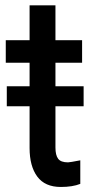

<svg xmlns="http://www.w3.org/2000/svg" viewBox="-20 -703 352 732"><path d="M92.8 -138.7V-297.9H5.9V-374H92.8V-463.9H2V-549.8H92.8V-682.6H191.4V-549.8H293V-463.9H191.4V-374H298.8V-297.9H191.4V-140.6Q191.4 -111.3 201.7 -97.7Q211.9 -84 239.3 -84Q246.1 -84 286.1 -91.8V-2Q256.8 9.8 211.9 9.8Q151.4 9.8 122.1 -29.8Q92.8 -69.3 92.8 -138.7Z"/></svg>

Font: RobotoJAA
Style: Medium
Weight: 500
Version: Version 2.05; 2016-11-05